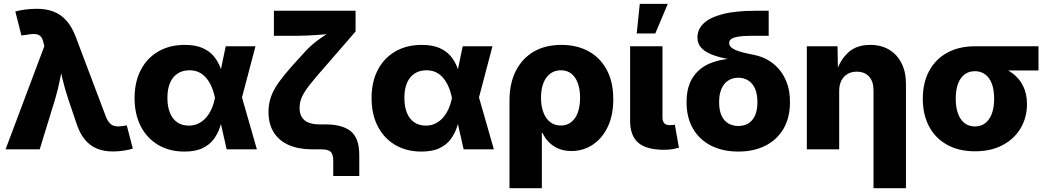

<svg xmlns="http://www.w3.org/2000/svg" viewBox="-20 -784 5490 1008"><path d="M9.3 0 212.9 -542 208.5 -558.6Q204.1 -581.5 193.8 -592.5Q183.6 -603.5 165 -605.2Q146.5 -606.9 117.7 -601.1L92.3 -598.1L60.5 -723.6Q81.1 -730 112.1 -733.9Q143.1 -737.8 173.3 -737.8Q223.6 -737.8 262.2 -722.7Q300.8 -707.5 329.3 -675Q357.9 -642.6 377.9 -589.8L535.6 -172.4Q544.9 -148.9 557.1 -136.7Q569.3 -124.5 585.7 -121.6Q602.1 -118.7 622.1 -122.1L645.5 -126L677.2 -3.9Q658.2 2.4 629.6 6.8Q601.1 11.2 572.3 11.2Q525.4 11.2 488.8 -3.9Q452.1 -19 425 -51.8Q397.9 -84.5 380.9 -137.7L338.9 -262.2Q320.8 -315.9 307.9 -369.9Q294.9 -423.8 281.7 -484.9H318.8Q305.7 -424.3 295.4 -370.1Q285.2 -315.9 269 -262.2L188.5 0Z M948.2 11.7Q869.1 11.7 810.1 -23.4Q751 -58.6 718.8 -121.6Q686.5 -184.6 686.5 -269Q686.5 -353.5 719 -416.3Q751.5 -479 810.8 -513.7Q870.1 -548.3 950.2 -548.3Q1007.3 -548.3 1044.4 -531.5Q1081.5 -514.6 1103.5 -487.5Q1125.5 -460.4 1137.2 -428.2Q1148.9 -396 1154.8 -365.2H1204.1L1249.5 -275.9L1328.6 0H1169.9L1108.4 -272Q1101.6 -303.7 1090.1 -329.8Q1078.6 -356 1062.5 -375Q1046.4 -394 1024.7 -404.5Q1002.9 -415 975.1 -415Q938.5 -415 912.4 -397.9Q886.2 -380.9 872.6 -348.6Q858.9 -316.4 858.9 -270.5Q858.9 -224.6 872.1 -191.9Q885.3 -159.2 910.6 -141.8Q936 -124.5 971.2 -124.5Q999.5 -124.5 1022.5 -136Q1045.4 -147.5 1062.5 -167.2Q1079.6 -187 1091.1 -213.1Q1102.5 -239.3 1108.4 -269L1165 -541H1321.3L1249.5 -269L1203.6 -182.1H1152.8Q1146 -150.9 1135 -117.2Q1124 -83.5 1102.8 -54.2Q1081.5 -24.9 1044.4 -6.6Q1007.3 11.7 948.2 11.7Z M1729.5 140.1V61.5Q1729.5 37.6 1723.6 24.2Q1717.8 10.7 1703.6 5.4Q1689.5 0 1664.1 0H1619.6Q1547.4 0 1495.8 -22.7Q1444.3 -45.4 1417 -89.4Q1389.6 -133.3 1389.6 -196.3Q1389.6 -240.7 1403.6 -278.3Q1417.5 -315.9 1446.3 -355.5Q1475.1 -395 1518.6 -443.4L1588.9 -520.5Q1613.8 -546.9 1647.2 -571.8Q1680.7 -596.7 1713.4 -616.5Q1746.1 -636.2 1767.6 -647.9L1749.5 -610.4Q1731.9 -607.9 1706.1 -605.5Q1680.2 -603 1651.1 -600.8Q1622.1 -598.6 1593.8 -597.4Q1565.4 -596.2 1543 -596.2H1418V-727.5H1846.7V-618.7L1691.4 -439.5Q1642.1 -383.8 1611.6 -345.9Q1581.1 -308.1 1566.9 -278.8Q1552.7 -249.5 1552.7 -217.3Q1552.7 -187.5 1565.2 -168.2Q1577.6 -148.9 1601.3 -139.9Q1625 -130.9 1657.7 -130.9H1689Q1776.9 -130.9 1821.5 -95Q1866.2 -59.1 1866.2 30.8V140.1Z M2192.4 11.7Q2113.3 11.7 2054.2 -23.4Q1995.1 -58.6 1962.9 -121.6Q1930.7 -184.6 1930.7 -269Q1930.7 -353.5 1963.1 -416.3Q1995.6 -479 2054.9 -513.7Q2114.3 -548.3 2194.3 -548.3Q2251.5 -548.3 2288.6 -531.5Q2325.7 -514.6 2347.7 -487.5Q2369.6 -460.4 2381.3 -428.2Q2393.1 -396 2398.9 -365.2H2448.2L2493.7 -275.9L2572.8 0H2414.1L2352.5 -272Q2345.7 -303.7 2334.2 -329.8Q2322.8 -356 2306.6 -375Q2290.5 -394 2268.8 -404.5Q2247.1 -415 2219.2 -415Q2182.6 -415 2156.5 -397.9Q2130.4 -380.9 2116.7 -348.6Q2103 -316.4 2103 -270.5Q2103 -224.6 2116.2 -191.9Q2129.4 -159.2 2154.8 -141.8Q2180.2 -124.5 2215.3 -124.5Q2243.7 -124.5 2266.6 -136Q2289.6 -147.5 2306.6 -167.2Q2323.7 -187 2335.2 -213.1Q2346.7 -239.3 2352.5 -269L2409.2 -541H2565.4L2493.7 -269L2447.8 -182.1H2397Q2390.1 -150.9 2379.2 -117.2Q2368.2 -83.5 2346.9 -54.2Q2325.7 -24.9 2288.6 -6.6Q2251.5 11.7 2192.4 11.7Z M2654.8 204.1V-256.8Q2654.8 -345.2 2687.5 -410.6Q2720.2 -476.1 2781 -512.2Q2841.8 -548.3 2927.2 -548.3Q3008.8 -548.3 3069.8 -514.9Q3130.9 -481.4 3165.3 -417.7Q3199.7 -354 3199.7 -263.2Q3199.7 -178.2 3170.4 -117.4Q3141.1 -56.6 3091.3 -23.9Q3041.5 8.8 2980 8.8Q2939.9 8.8 2909.9 -4.6Q2879.9 -18.1 2859.6 -39.6Q2839.4 -61 2828.1 -86.4H2824.7V204.1ZM2924.3 -125Q2956.5 -125 2979.2 -143.1Q3002 -161.1 3013.7 -193.8Q3025.4 -226.6 3025.4 -271Q3025.4 -314.5 3013.7 -346.9Q3002 -379.4 2979.7 -397.2Q2957.5 -415 2924.8 -415Q2892.6 -415 2868.9 -397.5Q2845.2 -379.9 2832.8 -347.7Q2820.3 -315.4 2820.3 -271Q2820.3 -227.1 2832.8 -194.1Q2845.2 -161.1 2868.4 -143.1Q2891.6 -125 2924.3 -125Z M3467.3 2.4Q3374 2.4 3331.1 -34.4Q3288.1 -71.3 3288.1 -149.9V-541H3458V-168.5Q3458 -147.5 3467.3 -137.2Q3476.6 -127 3496.6 -127Q3506.8 -127 3512.7 -127.7Q3518.6 -128.4 3522.9 -129.4L3544.4 -8.3Q3532.2 -4.9 3512.5 -1.2Q3492.7 2.4 3467.3 2.4ZM3322.8 -608.4 3338.9 -763.7H3485.8L3420.4 -608.4Z M3856 11.7Q3774.9 11.7 3713.9 -19Q3652.8 -49.8 3618.7 -107.9Q3584.5 -166 3584.5 -247.6Q3584.5 -329.1 3618.7 -379.6Q3652.8 -430.2 3713.9 -453.9Q3774.9 -477.5 3856 -477.5V-463.4Q3811.5 -471.7 3772.5 -480.7Q3733.4 -489.7 3704.1 -503.2Q3674.8 -516.6 3658.2 -537.1Q3641.6 -557.6 3641.6 -588.4Q3641.6 -629.9 3674.1 -661.1Q3706.5 -692.4 3774.4 -710Q3842.3 -727.5 3947.8 -727.5H4015.6V-596.2H3932.6Q3882.8 -596.2 3855.7 -591.6Q3828.6 -586.9 3818.4 -578.6Q3808.1 -570.3 3808.1 -558.1Q3808.1 -546.9 3816.4 -537.8Q3824.7 -528.8 3841.3 -521.5Q3857.9 -514.2 3883.3 -507.8Q3908.7 -501.5 3943.4 -494.6Q3976.1 -488.3 4008.8 -470.5Q4041.5 -452.6 4068.1 -422.6Q4094.7 -392.6 4111.1 -349.1Q4127.4 -305.7 4127.4 -248Q4127.4 -166 4093.3 -107.9Q4059.1 -49.8 3998 -19Q3937 11.7 3856 11.7ZM3856 -122.6Q3885.3 -122.6 3908 -135.7Q3930.7 -148.9 3943.6 -176.8Q3956.5 -204.6 3956.5 -247.6Q3956.5 -291 3943.6 -319.3Q3930.7 -347.7 3908 -361.8Q3885.3 -376 3856 -376Q3827.1 -376 3804.2 -361.8Q3781.2 -347.7 3768.3 -319.3Q3755.4 -291 3755.4 -247.6Q3755.4 -204.1 3768.3 -176.5Q3781.2 -148.9 3804.2 -135.7Q3827.1 -122.6 3856 -122.6Z M4385.7 -306.2V0H4215.8V-541H4377L4379.4 -402.8H4369.1Q4390.1 -468.8 4433.3 -508.5Q4476.6 -548.3 4548.8 -548.3Q4606 -548.3 4647.9 -523.2Q4689.9 -498 4713.1 -451.9Q4736.3 -405.8 4736.3 -343.8V204.1H4565.9V-310.1Q4565.9 -356 4542.7 -381.8Q4519.5 -407.7 4478 -407.7Q4450.7 -407.7 4429.9 -395.8Q4409.2 -383.8 4397.5 -361.3Q4385.7 -338.9 4385.7 -306.2Z M5098.6 10.3Q5014.2 10.3 4952.4 -23.9Q4890.6 -58.1 4857.7 -120.1Q4824.7 -182.1 4824.7 -265.6Q4824.7 -349.1 4857.7 -410.9Q4890.6 -472.7 4952.1 -506.8Q5013.7 -541 5098.1 -541H5432.1V-414.1H5196.3L5098.1 -410.2Q5065.9 -410.2 5043.5 -392.8Q5021 -375.5 5009.3 -343.5Q4997.6 -311.5 4997.6 -265.6Q4997.6 -220.7 5009.3 -188.2Q5021 -155.8 5043.7 -137.9Q5066.4 -120.1 5098.6 -120.1Q5130.4 -120.1 5153.1 -137.9Q5175.8 -155.8 5187.5 -188.2Q5199.2 -220.7 5199.2 -265.6Q5199.2 -311.5 5187.5 -343.5Q5175.8 -375.5 5153.1 -392.8Q5130.4 -410.2 5098.6 -410.2V-453.6Q5158.2 -453.6 5208.3 -440.2Q5258.3 -426.8 5294.9 -399.7Q5331.5 -372.6 5351.6 -332Q5371.6 -291.5 5371.6 -236.8Q5371.6 -167.5 5338.6 -111.3Q5305.7 -55.2 5244.4 -22.5Q5183.1 10.3 5098.6 10.3Z"/></svg>

Font: Inter 17pt ExtraBold
Style: Regular
Weight: 800
Version: Version 4.001;git-66647c0bb